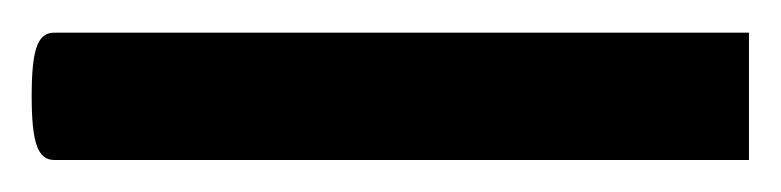

<svg xmlns="http://www.w3.org/2000/svg" viewBox="-34 -100 488 120"><path d="M0 -79.6C-10.3 -79.6 -14.2 -69.8 -14.2 -40C-14.2 -10.3 -10.3 0 0 0H434.1V-79.6Z"/></svg>

Font: Estedad Regular
Style: Regular
Weight: 400
Designer: Amin Abedi
Version: Version 7.3